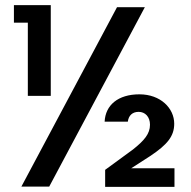

<svg xmlns="http://www.w3.org/2000/svg" viewBox="-20 -724 741 745"><path d="M63 0H171L542 -696H434ZM476 -252C479 -276 494 -290 518 -290C543 -290 562 -271 562 -240C562 -205 540 -179 496 -144L388 -65V1H657V-71H489L562 -118C630 -163 656 -196 656 -244C656 -304 603 -358 521 -358C438 -358 389 -316 386 -252ZM34 -636H88V-352H177V-704H34Z"/></svg>

Font: Poppins Medium
Style: Regular
Weight: 500
Designer: Ninad Kale (Devanagari), Jonny Pinhorn (Latin)
Foundry: Indian Type Foundry
Version: 4.004